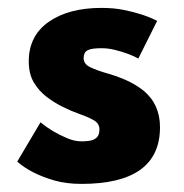

<svg xmlns="http://www.w3.org/2000/svg" viewBox="-20 -442 454 474"><path d="M181 12Q143.5 12 114 3.5Q57 -13 22.5 -43L80 -140Q109 -116 146.5 -100.5Q164.5 -93 181.5 -93Q191 -93 201.2 -94.5Q211.5 -96 218.5 -102.2Q225.5 -108.5 225.5 -122.5Q225.5 -137 211.8 -145Q198 -153 177.2 -160.2Q156.5 -167.5 135.2 -178Q114 -188.5 95 -203Q76 -217.5 63.5 -238.5Q51 -259.5 51 -290.5Q51 -353.5 100.2 -388Q149.5 -422.5 230.5 -422.5Q261 -422.5 285.5 -417.5Q333.5 -408 368 -390.5L321.5 -297.5Q297.5 -310.5 263 -319Q246.5 -323 230.5 -323Q205.5 -323 196 -317.8Q186.5 -312.5 186.5 -298.5Q186.5 -284 202.5 -276.2Q218.5 -268.5 242.5 -261.5Q264.5 -255.5 288.2 -245.5Q312 -235.5 333.5 -219Q375 -185 375 -128Q375 12 181 12Z"/></svg>

Font: Lucymar Sans
Style: Bold
Weight: 700
Foundry: The League of Moveable Type (original font) / Main changes by Cristiano Sobral with portions from Mirco Monsees
Version: Version 2.001;August 30, 2020;FontCreator 13.0.0.2681 64-bit